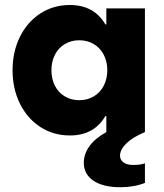

<svg xmlns="http://www.w3.org/2000/svg" viewBox="-20 -538 667 782"><path d="M417 -252Q417 -287.6 402.3 -315.4Q387.7 -343.3 361.8 -358.6Q335.9 -374 302.7 -374Q270 -374 244.1 -358.6Q218.3 -343.3 203.9 -315.4Q189.5 -287.6 189.5 -252Q189.5 -216.3 203.9 -188.5Q218.3 -160.6 244.1 -145.3Q270 -129.9 302.7 -129.9Q335.9 -129.9 361.8 -145.3Q387.7 -160.6 402.3 -188.5Q417 -216.3 417 -252ZM468.8 95.7Q468.8 113.3 482.9 123.5Q497.1 133.8 522.5 133.8Q552.7 133.8 570.3 127V207Q525.9 224.6 470.7 224.6Q399.9 224.6 360.6 198Q321.3 171.4 321.3 125Q321.3 89.4 344.2 57.4Q367.2 25.4 413.1 0V-65.4H409.2Q363.3 13.7 264.6 13.7Q197.3 13.7 144 -21Q90.8 -55.7 61 -116.2Q31.2 -176.8 31.2 -252Q31.2 -327.1 61 -387.7Q90.8 -448.2 144 -482.9Q197.3 -517.6 264.6 -517.6Q363.3 -517.6 409.2 -438.5H413.1V-503.9H570.3V0Q522.9 19.5 496.1 44.9Q469.2 70.3 468.8 95.7Z"/></svg>

Font: Wanted Sans ExtraBold
Style: Regular
Weight: 800
Designer: Original Design by Kil Hyung-jin and Kang Hanbin, Wanted Lab, Inc; Hangeul from Source Han Sans by Jang Soo-young and Ka
Foundry: Wanted Lab, Inc.
Version: Version 1.003